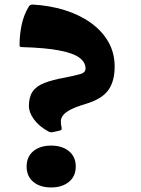

<svg xmlns="http://www.w3.org/2000/svg" viewBox="-20 -810 620 844"><path d="M211 -229Q201 -227 193 -232Q151 -255 129 -285.5Q107 -316 107 -344Q107 -383 123 -407Q139 -431 174.5 -445Q210 -459 266 -469Q311 -478 333.5 -484.5Q356 -491 356 -509Q356 -536 329.5 -556Q303 -576 242 -588Q181 -600 75 -603Q65 -603 66 -613Q66 -656 75 -700Q84 -744 107 -782Q113 -790 123 -790Q197 -786 262.5 -766Q328 -746 378 -710.5Q428 -675 456 -626.5Q484 -578 484 -517Q484 -452 455.5 -413Q427 -374 356 -353Q313 -340 290 -328Q267 -316 257.5 -303.5Q248 -291 247.5 -277.5Q247 -264 251 -248Q253 -238 243 -236ZM205 14Q156 14 126.5 -10.5Q97 -35 97 -78Q97 -121 126.5 -145.5Q156 -170 205 -170Q253 -170 283 -145.5Q313 -121 313 -78Q313 -35 283 -10.5Q253 14 205 14Z"/></svg>

Font: Hahmlet ExtraBold
Style: Regular
Weight: 800
Designer: Minjoo Ham & Mark Frömberg
Foundry: hypertype
Version: Version 1.002